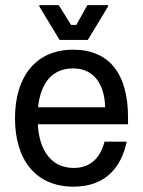

<svg xmlns="http://www.w3.org/2000/svg" viewBox="-20 -703 548 736"><path d="M316.7 -550 394.2 -678.3V-683.3H315L272.5 -607.5H252.5L205 -683.3H130.8V-678.3L208.3 -550ZM261.7 12.5C381.7 12.5 444.2 -58.3 465.8 -160H380.8C364.2 -96.7 325.8 -59.2 262.5 -59.2C175 -59.2 130 -129.2 125 -226.7H470.8V-252.5C470.8 -421.7 397.5 -512.5 260.8 -512.5C114.2 -512.5 37.5 -405.8 37.5 -250C37.5 -92.5 115 12.5 261.7 12.5ZM125.8 -291.7C135.8 -385.8 180.8 -440.8 260 -440.8C334.2 -440.8 380 -388.3 383.3 -291.7Z"/></svg>

Font: Familjen Grotesk
Style: Regular
Weight: 400
Designer: Anders Wikstroem, Jonas Baeckman, Matilda Gysing, Kristian Moeller
Foundry: Familjen STHLM AB
Version: Version 2.000